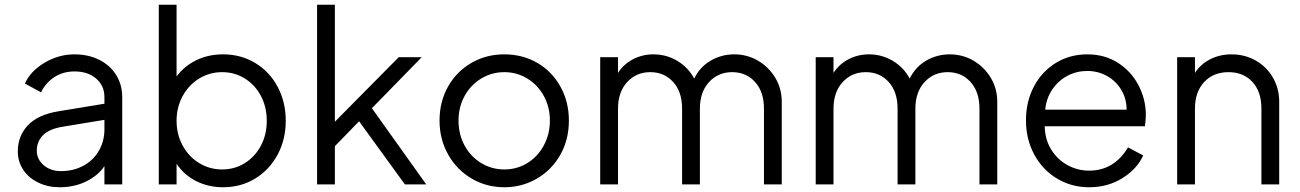

<svg xmlns="http://www.w3.org/2000/svg" viewBox="-20 -777 5476 809"><path d="M55 -139Q55 -204 97.5 -249Q140 -294 226 -308L420 -340V-368Q420 -416 385 -446Q350 -476 294 -476Q246 -476 209 -452Q172 -428 153 -388L85 -425Q108 -477 167.5 -512.5Q227 -548 294 -548Q352 -548 398 -525Q444 -502 469.5 -461Q495 -420 495 -368V0H420V-77Q393 -37 343 -12.5Q293 12 232 12Q182 12 141.5 -7.5Q101 -27 78 -61.5Q55 -96 55 -139ZM237 -56Q290 -56 332 -79Q374 -102 397 -142.5Q420 -183 420 -232V-272L244 -243Q188 -234 161.5 -207.5Q135 -181 135 -142Q135 -106 164 -81Q193 -56 237 -56Z M724 -87V0H649V-757H724V-455Q757 -499 807.5 -523.5Q858 -548 920 -548Q995 -548 1055.5 -511.5Q1116 -475 1150 -411Q1184 -347 1184 -268Q1184 -189 1149.5 -125Q1115 -61 1055 -24.5Q995 12 920 12Q858 12 806.5 -14Q755 -40 724 -87ZM916 -63Q969 -63 1012 -90Q1055 -117 1079.5 -163.5Q1104 -210 1104 -268Q1104 -326 1079.5 -372.5Q1055 -419 1012 -446Q969 -473 916 -473Q863 -473 819 -446Q775 -419 749.5 -372Q724 -325 724 -268Q724 -211 749.5 -164Q775 -117 819 -90Q863 -63 916 -63Z M1316 -757H1391V-264L1660 -536H1757L1547 -321L1776 0H1686L1493 -266L1391 -161V0H1316Z M1832 -269Q1832 -348 1867.5 -411.5Q1903 -475 1965.5 -511.5Q2028 -548 2105 -548Q2182 -548 2244 -512Q2306 -476 2341.5 -412Q2377 -348 2377 -269Q2377 -188 2340.5 -124Q2304 -60 2241.5 -24Q2179 12 2105 12Q2030 12 1967.5 -24.5Q1905 -61 1868.5 -125.5Q1832 -190 1832 -269ZM2105 -63Q2158 -63 2202 -90Q2246 -117 2271.5 -164.5Q2297 -212 2297 -269Q2297 -326 2271.5 -372.5Q2246 -419 2202 -446Q2158 -473 2105 -473Q2052 -473 2007.5 -446Q1963 -419 1937.5 -372.5Q1912 -326 1912 -269Q1912 -211 1937.5 -164Q1963 -117 2007.5 -90Q2052 -63 2105 -63Z M2509 -536H2584V-470Q2608 -507 2647.5 -527.5Q2687 -548 2733 -548Q2788 -548 2834 -520.5Q2880 -493 2905 -446Q2929 -495 2974.5 -521.5Q3020 -548 3074 -548Q3128 -548 3173.5 -521.5Q3219 -495 3246.5 -449.5Q3274 -404 3274 -348V0H3199V-319Q3199 -390 3161.5 -431.5Q3124 -473 3065 -473Q3006 -473 2967.5 -431Q2929 -389 2929 -319V0H2854V-319Q2854 -390 2816.5 -431.5Q2779 -473 2720 -473Q2661 -473 2622.5 -431Q2584 -389 2584 -319V0H2509Z M3417 -536H3492V-470Q3516 -507 3555.5 -527.5Q3595 -548 3641 -548Q3696 -548 3742 -520.5Q3788 -493 3813 -446Q3837 -495 3882.5 -521.5Q3928 -548 3982 -548Q4036 -548 4081.5 -521.5Q4127 -495 4154.5 -449.5Q4182 -404 4182 -348V0H4107V-319Q4107 -390 4069.5 -431.5Q4032 -473 3973 -473Q3914 -473 3875.5 -431Q3837 -389 3837 -319V0H3762V-319Q3762 -390 3724.5 -431.5Q3687 -473 3628 -473Q3569 -473 3530.5 -431Q3492 -389 3492 -319V0H3417Z M4303 -270Q4303 -349 4336.5 -412.5Q4370 -476 4429 -512Q4488 -548 4561 -548Q4635 -548 4691 -512Q4747 -476 4777.5 -417Q4808 -358 4808 -293Q4808 -268 4804 -245H4382Q4383 -189 4409.5 -146.5Q4436 -104 4478.5 -81Q4521 -58 4569 -58Q4674 -58 4733 -156L4797 -122Q4771 -65 4709.5 -26.5Q4648 12 4569 12Q4495 12 4434 -24.5Q4373 -61 4338 -125.5Q4303 -190 4303 -270ZM4727 -315Q4727 -361 4704.5 -398.5Q4682 -436 4644 -457Q4606 -478 4561 -478Q4517 -478 4478.5 -458Q4440 -438 4414.5 -401Q4389 -364 4384 -315Z M4940 -536H5015V-470Q5039 -507 5079.5 -527.5Q5120 -548 5169 -548Q5225 -548 5271 -522Q5317 -496 5343.5 -450Q5370 -404 5370 -348V0H5295V-319Q5295 -391 5257 -432Q5219 -473 5156 -473Q5093 -473 5054 -431.5Q5015 -390 5015 -319V0H4940Z"/></svg>

Font: Eudoxus Sans
Style: Regular
Weight: 400
Designer: Stijn de Vries
Foundry: tokotype
Version: Version 2.005